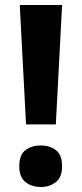

<svg xmlns="http://www.w3.org/2000/svg" viewBox="-20 -734 326 767"><path d="M203 -237H84L59 -714H228ZM57 -70Q57 -116 82 -134.5Q107 -153 143 -153Q178 -153 203 -134.5Q228 -116 228 -70Q228 -26 203 -6.5Q178 13 143 13Q107 13 82 -6.5Q57 -26 57 -70Z"/></svg>

Font: Noto Sans New Tai Lue
Style: Bold
Weight: 700
Version: Version 2.003